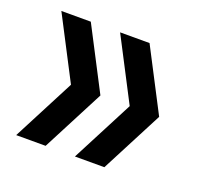

<svg xmlns="http://www.w3.org/2000/svg" viewBox="-84 -593 660 622"><g transform="rotate(20 246.0 -282.0)"><path d="M28.5 -68 139.5 -282 28.5 -496H130L241 -282L130 -68ZM231 -68 342 -282 231 -496H332.5L443.5 -282L332.5 -68Z"/></g></svg>

Font: Encode Sans SemiCondensed SemiCondensed Medium
Style: Regular
Weight: 500
Width: 4
Designer: Multiple Designers
Foundry: Impallari Type
Version: Version 3.000; ttfautohint (v1.8.3) -l 8 -r 50 -G 200 -x 14 